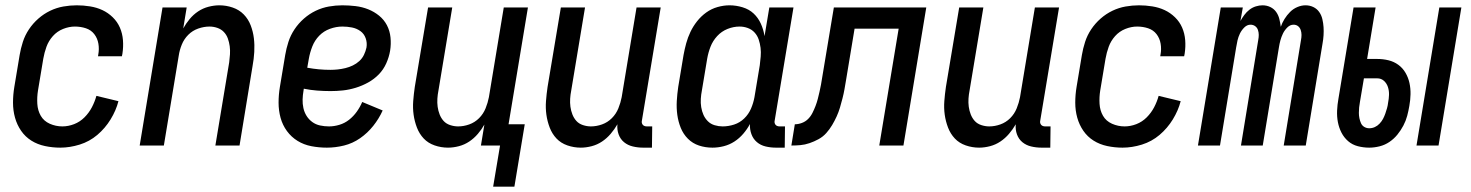

<svg xmlns="http://www.w3.org/2000/svg" viewBox="-20 -548 5540 723"><path d="M207 8Q178 8 149.5 2Q121 -4 98 -18.5Q75 -33 59.5 -55.5Q44 -78 36.5 -105Q29 -132 29 -161.5Q29 -191 34 -221L54 -341Q58 -365 66 -390Q74 -415 89 -437.5Q104 -460 124.5 -478Q145 -496 169 -507.5Q193 -519 218.5 -523.5Q244 -528 269 -528Q294 -528 319 -524Q344 -520 365.5 -510Q387 -500 404.5 -483Q422 -466 431.5 -444Q441 -422 443 -397Q445 -372 441 -346L439 -336H349L350 -342Q354 -363 350.5 -383.5Q347 -404 335 -419.5Q323 -435 303.5 -441.5Q284 -448 262 -448Q240 -448 217.5 -439Q195 -430 179 -412Q163 -394 155 -372Q147 -350 143 -327L123 -207Q119 -182 120.5 -157Q122 -132 133.5 -112Q145 -92 167.5 -82Q190 -72 215 -72Q237 -72 259 -80.5Q281 -89 298 -106Q315 -123 326 -144Q337 -165 343 -187L426 -167Q417 -132 396.5 -98.5Q376 -65 346.5 -40Q317 -15 280 -3.5Q243 8 207 8Z M506 0 592 -520H683L670 -441Q680 -459 694 -476Q708 -493 726 -505Q744 -517 765 -522.5Q786 -528 806 -528Q832 -528 856.5 -519.5Q881 -511 898 -493.5Q915 -476 924 -452.5Q933 -429 936 -404Q939 -379 937.5 -352.5Q936 -326 931 -299L882 0H791L843 -313Q845 -328 846 -343.5Q847 -359 845 -374Q843 -389 838 -403Q833 -417 823 -427.5Q813 -438 798.5 -443Q784 -448 769 -448Q748 -448 726.5 -440.5Q705 -433 689 -417Q673 -401 664.5 -380Q656 -359 653 -338L597 0Z M1211 8Q1181 8 1152.5 2.5Q1124 -3 1100.5 -17.5Q1077 -32 1060.5 -54.5Q1044 -77 1036.5 -104.5Q1029 -132 1029 -161.5Q1029 -191 1034 -221L1054 -341Q1058 -365 1066 -390Q1074 -415 1089 -437.5Q1104 -460 1124.5 -478Q1145 -496 1169 -507.5Q1193 -519 1218.5 -523.5Q1244 -528 1269 -528Q1294 -528 1319 -525Q1344 -522 1366.5 -513Q1389 -504 1407.5 -489Q1426 -474 1437 -453Q1448 -432 1450.5 -407Q1453 -382 1449 -357Q1445 -333 1434.5 -309.5Q1424 -286 1406.5 -268Q1389 -250 1366.5 -237.5Q1344 -225 1319.5 -217.5Q1295 -210 1271.5 -207.5Q1248 -205 1225 -205Q1199 -205 1173.5 -207Q1148 -209 1124 -214L1123 -207Q1120 -190 1119.5 -173.5Q1119 -157 1122.5 -141Q1126 -125 1134.5 -111.5Q1143 -98 1156 -88.5Q1169 -79 1185.5 -75.5Q1202 -72 1219 -72Q1238 -72 1258 -78Q1278 -84 1294.5 -97Q1311 -110 1323.5 -127.5Q1336 -145 1344 -164L1421 -132Q1407 -101 1385.5 -74Q1364 -47 1336 -27.5Q1308 -8 1275.5 0Q1243 8 1211 8ZM1224 -285Q1238 -285 1252 -286.5Q1266 -288 1280.5 -291.5Q1295 -295 1308.5 -301.5Q1322 -308 1333 -318Q1344 -328 1350.5 -341.5Q1357 -355 1360 -369Q1363 -387 1357 -404Q1351 -421 1337 -431Q1323 -441 1305.5 -444.5Q1288 -448 1269 -448Q1246 -448 1222.5 -439.5Q1199 -431 1182 -413.5Q1165 -396 1156 -373Q1147 -350 1143 -327L1137 -293Q1159 -289 1180.5 -287Q1202 -285 1224 -285Z M1837 155 1863 0H1791L1804 -79Q1794 -61 1779.5 -44Q1765 -27 1747 -15Q1729 -3 1708 2.5Q1687 8 1667 8Q1641 8 1616.5 -0.5Q1592 -9 1575.5 -26.5Q1559 -44 1550 -67.5Q1541 -91 1537.5 -116Q1534 -141 1536 -167.5Q1538 -194 1542 -221L1592 -520H1683L1631 -207Q1628 -192 1627 -176.5Q1626 -161 1628 -146Q1630 -131 1635.5 -117Q1641 -103 1650.5 -92.5Q1660 -82 1675 -77Q1690 -72 1705 -72Q1726 -72 1747 -79.5Q1768 -87 1784 -103Q1800 -119 1808.5 -140Q1817 -161 1821 -182L1877 -520H1968L1895 -80H1956L1917 155Z M2167 8Q2141 8 2116.5 -0.5Q2092 -9 2075.5 -26.5Q2059 -44 2050 -67.5Q2041 -91 2037.5 -116Q2034 -141 2036 -167.5Q2038 -194 2042 -221L2092 -520H2183L2131 -207Q2128 -192 2127 -176.5Q2126 -161 2128 -146Q2130 -131 2135.5 -117Q2141 -103 2150.5 -92.5Q2160 -82 2175 -77Q2190 -72 2205 -72Q2226 -72 2247 -79.5Q2268 -87 2284 -103Q2300 -119 2308.5 -140Q2317 -161 2321 -182L2377 -520H2468L2397 -93Q2396 -89 2397 -85Q2398 -81 2400.5 -78Q2403 -75 2407 -73.5Q2411 -72 2416 -72H2436L2435 8H2402Q2382 8 2363 3.5Q2344 -1 2330 -12.5Q2316 -24 2309.5 -42Q2303 -60 2305 -80Q2294 -61 2279.5 -44Q2265 -27 2247 -15Q2229 -3 2208 2.5Q2187 8 2167 8Z M2663 8Q2636 8 2612 0Q2588 -8 2570.5 -25.5Q2553 -43 2543.5 -66.5Q2534 -90 2530.5 -115.5Q2527 -141 2528.5 -167.5Q2530 -194 2534 -221L2554 -341Q2558 -363 2564 -385Q2570 -407 2580 -428Q2590 -449 2605 -468Q2620 -487 2639.5 -501Q2659 -515 2682 -521.5Q2705 -528 2727 -528Q2752 -528 2776.5 -520.5Q2801 -513 2818 -497Q2835 -481 2845 -459Q2855 -437 2859 -412L2877 -520H2968L2897 -93Q2896 -89 2897 -85Q2898 -81 2900.5 -78Q2903 -75 2907 -73.5Q2911 -72 2916 -72H2936L2935 8H2902Q2882 8 2863 3.5Q2844 -1 2830 -13Q2816 -25 2809.5 -43Q2803 -61 2804 -81Q2794 -62 2779 -44.5Q2764 -27 2745.5 -15Q2727 -3 2705.5 2.5Q2684 8 2663 8ZM2701 -72Q2723 -72 2744.5 -79Q2766 -86 2782.5 -102Q2799 -118 2808 -139Q2817 -160 2821 -182L2841 -302Q2843 -318 2844.5 -335Q2846 -352 2844 -368Q2842 -384 2837 -399Q2832 -414 2821.5 -425.5Q2811 -437 2796 -442.5Q2781 -448 2765 -448Q2742 -448 2719.5 -439Q2697 -430 2680.5 -412Q2664 -394 2655.5 -372Q2647 -350 2643 -327L2623 -207Q2620 -192 2619 -176Q2618 -160 2620.5 -144.5Q2623 -129 2629 -115.5Q2635 -102 2645.5 -91.5Q2656 -81 2671 -76.5Q2686 -72 2701 -72Z M2960 0 2973 -80Q2986 -80 2999.5 -85Q3013 -90 3023 -100Q3033 -110 3039.5 -123Q3046 -136 3051 -149Q3056 -162 3059.5 -175.5Q3063 -189 3066 -202.5Q3069 -216 3071.5 -229Q3074 -242 3076 -256L3120 -520H3468L3382 0H3291L3364 -440H3198L3166 -247Q3163 -229 3160 -212Q3157 -195 3152.5 -177.5Q3148 -160 3143 -143Q3138 -126 3130.5 -109.5Q3123 -93 3113.5 -77Q3104 -61 3091.5 -47Q3079 -33 3062.5 -24Q3046 -15 3028.5 -9Q3011 -3 2994 -1.5Q2977 0 2960 0Z M3667 8Q3641 8 3616.5 -0.5Q3592 -9 3575.5 -26.5Q3559 -44 3550 -67.5Q3541 -91 3537.5 -116Q3534 -141 3536 -167.5Q3538 -194 3542 -221L3592 -520H3683L3631 -207Q3628 -192 3627 -176.5Q3626 -161 3628 -146Q3630 -131 3635.5 -117Q3641 -103 3650.5 -92.5Q3660 -82 3675 -77Q3690 -72 3705 -72Q3726 -72 3747 -79.5Q3768 -87 3784 -103Q3800 -119 3808.5 -140Q3817 -161 3821 -182L3877 -520H3968L3897 -93Q3896 -89 3897 -85Q3898 -81 3900.5 -78Q3903 -75 3907 -73.5Q3911 -72 3916 -72H3936L3935 8H3902Q3882 8 3863 3.5Q3844 -1 3830 -12.5Q3816 -24 3809.5 -42Q3803 -60 3805 -80Q3794 -61 3779.5 -44Q3765 -27 3747 -15Q3729 -3 3708 2.5Q3687 8 3667 8Z M4207 8Q4178 8 4149.5 2Q4121 -4 4098 -18.5Q4075 -33 4059.5 -55.5Q4044 -78 4036.5 -105Q4029 -132 4029 -161.5Q4029 -191 4034 -221L4054 -341Q4058 -365 4066 -390Q4074 -415 4089 -437.5Q4104 -460 4124.5 -478Q4145 -496 4169 -507.5Q4193 -519 4218.5 -523.5Q4244 -528 4269 -528Q4294 -528 4319 -524Q4344 -520 4365.5 -510Q4387 -500 4404.5 -483Q4422 -466 4431.5 -444Q4441 -422 4443 -397Q4445 -372 4441 -346L4439 -336H4349L4350 -342Q4354 -363 4350.5 -383.5Q4347 -404 4335 -419.5Q4323 -435 4303.5 -441.5Q4284 -448 4262 -448Q4240 -448 4217.5 -439Q4195 -430 4179 -412Q4163 -394 4155 -372Q4147 -350 4143 -327L4123 -207Q4119 -182 4120.5 -157Q4122 -132 4133.5 -112Q4145 -92 4167.5 -82Q4190 -72 4215 -72Q4237 -72 4259 -80.5Q4281 -89 4298 -106Q4315 -123 4326 -144Q4337 -165 4343 -187L4426 -167Q4417 -132 4396.5 -98.5Q4376 -65 4346.5 -40Q4317 -15 4280 -3.5Q4243 8 4207 8Z M4491 0 4577 -520H4660L4651 -469Q4657 -480 4665.5 -491.5Q4674 -503 4685 -511.5Q4696 -520 4709 -524Q4722 -528 4734 -528Q4750 -528 4763.5 -521.5Q4777 -515 4785.5 -503Q4794 -491 4797.5 -476.5Q4801 -462 4803 -447Q4808 -462 4817 -476.5Q4826 -491 4838 -503Q4850 -515 4865.5 -521.5Q4881 -528 4896 -528Q4912 -528 4925.5 -521.5Q4939 -515 4947.5 -503Q4956 -491 4959.5 -476Q4963 -461 4964 -446Q4965 -431 4964 -415Q4963 -399 4960 -383L4897 0H4814L4879 -397Q4881 -407 4881 -416.5Q4881 -426 4878 -435Q4875 -444 4868 -449.5Q4861 -455 4851 -455Q4838 -455 4827.5 -444.5Q4817 -434 4811 -421.5Q4805 -409 4801.5 -396Q4798 -383 4796 -370L4735 0H4653L4718 -397Q4720 -407 4720 -416.5Q4720 -426 4717 -435Q4714 -444 4706.5 -449.5Q4699 -455 4689 -455Q4676 -455 4665.5 -444.5Q4655 -434 4649 -421.5Q4643 -409 4640 -396Q4637 -383 4635 -370L4574 0Z M5314 0 5400 -520H5483L5397 0ZM5136 8Q5114 8 5093 2.5Q5072 -3 5056.5 -16.5Q5041 -30 5031.5 -48.5Q5022 -67 5018 -88Q5014 -109 5015 -131.5Q5016 -154 5020 -176L5077 -520H5160L5128 -326H5166Q5188 -326 5208.5 -321Q5229 -316 5245.5 -304Q5262 -292 5272.5 -274Q5283 -256 5287.5 -235.5Q5292 -215 5291.5 -193Q5291 -171 5287 -149Q5284 -131 5279 -112Q5274 -93 5264.5 -75Q5255 -57 5242 -41Q5229 -25 5212 -13.5Q5195 -2 5175 3Q5155 8 5136 8ZM5136 -65Q5147 -65 5157 -69.5Q5167 -74 5175 -82.5Q5183 -91 5188 -100.5Q5193 -110 5196.5 -120Q5200 -130 5203 -140.5Q5206 -151 5207 -161Q5210 -176 5210.5 -191Q5211 -206 5206.5 -220Q5202 -234 5191.5 -243.5Q5181 -253 5166 -253H5116L5101 -164Q5099 -154 5098 -143.5Q5097 -133 5097 -123Q5097 -113 5099 -103Q5101 -93 5105 -84Q5109 -75 5117.5 -70Q5126 -65 5136 -65Z"/></svg>

Font: Iosevka Term Curly Medium
Style: Italic
Weight: 500
Italic angle: -9°
Designer: Belleve Invis
Foundry: Belleve Invis
Version: Version 32.3.0